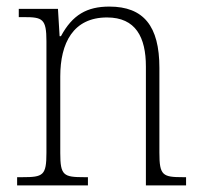

<svg xmlns="http://www.w3.org/2000/svg" viewBox="-20 -563 611 583"><path d="M32 0H247V-25H236C173 -25 163 -30 163 -98V-331C163 -432 202 -510 305 -510C392 -510 423 -450 423 -361V0H545V-25H536C474 -25 464 -30 464 -99V-357C464 -484 416 -543 312 -543C244 -543 200 -518 165 -453H161L156 -536H37V-511H53C109 -511 121 -506 121 -438V-99C121 -30 111 -25 48 -25H32Z"/></svg>

Font: Noto Serif Myanmar SemiCondensed ExtraLight
Style: Regular
Weight: 200
Width: 4
Designer: Ben Mitchell and the Monotype Design Team
Foundry: Monotype Imaging Inc.
Version: Version 2.106